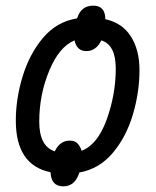

<svg xmlns="http://www.w3.org/2000/svg" viewBox="-20 -607 551 680"><path d="M204 53Q246 53 261 4Q332 -9 379.5 -65.5Q427 -122 450.5 -201Q474 -280 474 -359Q474 -430 443.5 -478Q413 -526 353 -539Q353 -587 310 -587Q267 -587 253 -542Q180 -530 132 -472.5Q84 -415 60 -336Q36 -257 36 -180Q36 -22 159 3Q161 53 204 53ZM174 -71Q119 -89 119 -176Q119 -272 154.5 -357Q190 -442 244 -464Q252 -426 286 -426Q320 -426 339 -464Q390 -448 390 -364Q390 -273 358 -184Q326 -95 269 -73Q265 -87 255.5 -98Q246 -109 227 -109Q192 -109 174 -71Z"/></svg>

Font: Noto Sans UI SemiCondensed
Style: Italic
Weight: 400
Width: 4
Italic angle: -12°
Designer: Monotype Design Team
Foundry: Monotype Imaging Inc.
Version: Version 1.901